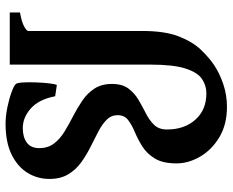

<svg xmlns="http://www.w3.org/2000/svg" viewBox="-91 -706 811 669"><g transform="rotate(90 314.5 -371.5)"><path d="M603.5 -138.2Q603.5 -96.7 582.3 -62Q561 -27.3 518.3 -6.3Q475.6 14.6 411.1 14.6Q384.3 14.6 353.8 8.3Q323.2 2 300.3 -6.6Q277.3 -15.1 272.5 -21.5Q268.6 -25.9 267.3 -46.4Q266.1 -66.9 267.1 -92.3Q268.1 -117.7 270.5 -138.2Q272.9 -158.7 276.4 -164.1L315.4 -158.2Q326.2 -101.6 357.7 -73.5Q389.2 -45.4 426.3 -45.4Q458 -45.4 477.1 -59.6Q496.1 -73.7 496.1 -102.5Q496.1 -133.3 480 -154.3Q463.9 -175.3 438.2 -190.9Q412.6 -206.5 384 -221.2Q355.5 -235.8 330.1 -253.2Q304.7 -270.5 288.6 -295.2Q272.5 -319.8 272.5 -356Q272.5 -392.1 288.6 -413.6Q304.7 -435.1 328.1 -448.7Q351.6 -462.4 375.2 -474.4Q398.9 -486.3 415 -502.9Q431.2 -519.5 431.2 -547.9Q431.2 -608.4 397 -646.7Q362.8 -685.1 305.2 -685.1Q277.3 -685.1 254.6 -669.4Q231.9 -653.8 218.5 -611.6Q205.1 -569.3 205.1 -488.8V0H23.4V-35.6Q56.2 -41.5 72 -50Q87.9 -58.6 87.9 -64.5V-461.9Q87.9 -540.5 106.9 -589.1Q126 -637.7 153.6 -666.3Q181.2 -694.8 206.5 -711.9Q234.9 -731 272.9 -743.9Q311 -756.8 352.1 -756.8Q414.1 -756.8 458.3 -730.2Q502.4 -703.6 525.9 -663.1Q549.3 -622.6 549.3 -581.1Q549.3 -533.2 532.2 -505.4Q515.1 -477.5 490.2 -461.9Q465.3 -446.3 440.2 -435.8Q415 -425.3 398.2 -412.4Q381.3 -399.4 381.3 -376Q381.3 -353.5 397.2 -337.6Q413.1 -321.8 438.5 -308.6Q463.9 -295.4 492.2 -281.2Q520.5 -267.1 545.9 -248.8Q571.3 -230.5 587.4 -203.6Q603.5 -176.8 603.5 -138.2Z"/></g></svg>

Font: Gentium Plus
Style: Bold
Weight: 700
Designer: Victor Gaultney, Annie Olsen, Iska Routamaa, Becca Hirsbrunner
Foundry: SIL International
Version: Version 6.101